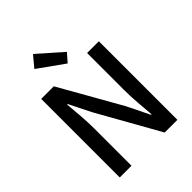

<svg xmlns="http://www.w3.org/2000/svg" viewBox="-269 -1129 1272 1272"><g transform="rotate(-45 367.0 -492.5)"><path d="M97 -736H215L460 -304L537 -147H542Q537 -205 532 -269Q527 -333 527 -393V-736H637V0H518L274 -434L197 -588H192Q197 -530 202 -468.5Q207 -407 207 -347V0H97ZM269 -985 438 -836 387 -778 205 -908Z"/></g></svg>

Font: Kinto Sans Med
Style: Regular
Weight: 500
Designer: Authors: Ryoko NISHIZUKA  (kana & ideographs); Paul D. Hunt (Latin, Greek & Cyrillic); Wenlong ZHANG  (bopomofo); Sandol
Foundry: Adobe Systems Incorporated, ookami Inc.
Version: Version 0.001